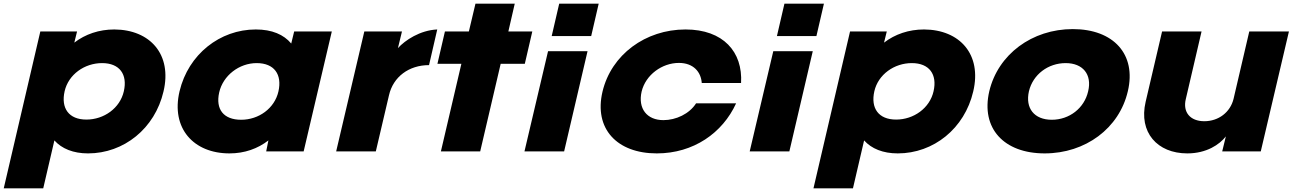

<svg xmlns="http://www.w3.org/2000/svg" viewBox="-54 -820 7013 1040"><path d="M296 -325.7C316.8 -416.8 404 -478.2 499 -478.2C594.1 -478.2 637.6 -416.8 616.8 -325.7C596 -233.7 508.9 -172.3 413.9 -172.3C318.8 -172.3 275.2 -233.7 296 -325.7ZM-33.7 200H180.2L240.6 -59.4C280.2 -14.9 342.6 10.9 422.8 10.9C616.8 10.9 785.1 -123.8 831.7 -324.8C879.2 -524.8 759.4 -659.4 565.3 -660.4C482.2 -660.4 407.9 -634.7 348.5 -589.1L363.4 -649.5H164.4Z M1133.4 -319.8C1154.2 -410.9 1241.3 -478.2 1336.4 -478.2C1431.4 -478.2 1475 -416.8 1454.2 -324.8C1433.4 -232.7 1347.3 -171.3 1252.2 -171.3C1157.2 -171.3 1112.6 -227.7 1133.4 -319.8ZM1188.9 10.9C1271 10.9 1342.3 -14.9 1399.8 -59.4L1387.9 0H1590.8L1743.3 -649.5H1539.4L1523.5 -584.2C1482.9 -632.7 1419.6 -660.4 1331.4 -660.4C1137.4 -660.4 966.1 -525.7 918.6 -325.7C871 -124.8 994.8 10.9 1188.9 10.9Z M1766.9 0H1981.7L2053 -304C2075.8 -404 2160.9 -467.3 2269.9 -467.3L2314.4 -660.4C2221.3 -656.4 2140.1 -602 2101.5 -559.4L2123.3 -649.5H1919.4Z M2334.2 0H2547.1L2658 -474.3H2788.7L2829.3 -649.5H2699.6L2734.2 -800H2521.4L2485.7 -649.5H2356L2315.4 -474.3H2445.1Z M2934.4 -624.8H3148.3L3188.9 -800H2975ZM2786.9 0H3001.7L3128.5 -542.6H2914.6Z M3503.6 10.9C3702.6 10.9 3860.1 -100 3933.3 -260.4H3716.5C3679.9 -203 3607.6 -169.3 3539.3 -169.3C3450.2 -169.3 3400.7 -231.7 3421.4 -323.8C3443.2 -414.9 3532.3 -479.2 3623.4 -479.2C3702.6 -479.2 3743.2 -429.7 3747.2 -370.3H3960.1C3970 -538.6 3864 -660.4 3659.1 -660.4C3442.2 -660.4 3257.1 -523.8 3209.6 -323.8C3162 -122.8 3287.8 10.9 3503.6 10.9Z M4154.4 -624.8H4368.3L4408.9 -800H4195ZM4006.9 0H4221.7L4348.5 -542.6H4134.6Z M4682 -325.7C4702.8 -416.8 4790 -478.2 4885 -478.2C4980.1 -478.2 5023.6 -416.8 5002.8 -325.7C4982 -233.7 4894.9 -172.3 4799.9 -172.3C4704.8 -172.3 4661.2 -233.7 4682 -325.7ZM4352.3 200H4566.2L4626.6 -59.4C4666.2 -14.9 4728.6 10.9 4808.8 10.9C5002.8 10.9 5171.1 -123.8 5217.7 -324.8C5265.2 -524.8 5145.4 -659.4 4951.3 -660.4C4868.2 -660.4 4793.9 -634.7 4734.5 -589.1L4749.4 -649.5H4550.4Z M5519.4 -325.7C5541.2 -416.8 5623.4 -478.2 5718.4 -478.2C5811.5 -478.2 5862 -416.8 5840.2 -325.7C5819.4 -233.7 5738.2 -171.3 5643.2 -171.3C5548.1 -171.3 5498.6 -233.7 5519.4 -325.7ZM5604.6 10.9C5825.4 10.9 6008.5 -124.8 6055.1 -325.7C6102.6 -525.7 5977.8 -662.4 5757 -662.4C5536.2 -662.4 5352.1 -525.7 5304.6 -325.7C5258 -124.8 5383.8 10.9 5604.6 10.9Z M6927.7 -649.5H6712.9L6627.7 -284.2C6609.9 -211.9 6546.5 -163.4 6469.3 -163.4C6393.1 -163.4 6351.5 -211.9 6369.3 -284.2L6454.4 -649.5H6240.6L6151.5 -268.3C6112.9 -103 6214.8 10.9 6377.2 10.9C6482.2 10.9 6552.5 -37.6 6586.1 -81.2L6566.3 0H6775.2Z"/></svg>

Font: Calandify
Style: Semi Bold Italic
Weight: 700
Italic angle: -12°
Designer: Larry Fischer
Foundry: Larry Fischer
Version: Version 1.0; ttfautohint (v1.8.4.7-5d5b)